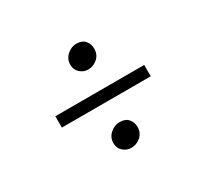

<svg xmlns="http://www.w3.org/2000/svg" viewBox="-110 -727 888 829"><g transform="rotate(-30 334.5 -312.0)"><path d="M337 -443Q315 -443 297.5 -458.8Q280 -474.5 280 -500Q280 -527.5 301 -546.5Q322 -565.5 347 -565.5Q377 -565.5 390.8 -548.2Q404.5 -531 404.5 -508.5Q404.5 -479 384 -461Q363.5 -443 337 -443ZM556 -339.5V-283H113V-339.5ZM272 -113.5Q272 -141.5 293.2 -160.2Q314.5 -179 340 -179Q369.5 -179 383.5 -161.8Q397.5 -144.5 397.5 -122.5Q397.5 -93 376.8 -75Q356 -57 329.5 -57Q307.5 -57 289.8 -72.2Q272 -87.5 272 -113.5Z"/></g></svg>

Font: Merriweather 48pt Light
Style: Regular
Weight: 300
Version: Version 2.100